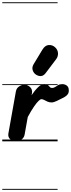

<svg xmlns="http://www.w3.org/2000/svg" viewBox="-25 -1250 628 1698"><path d="M115.5 0Q88 0 66 -18.2Q44 -36.5 49 -68.5L115.5 -441.5Q121 -470.5 144.2 -485.5Q167.5 -500.5 191 -500.5Q219 -500.5 241.2 -479.8Q263.5 -459 257.5 -424.5L254 -407.5Q282.5 -450.5 311.8 -478.5Q341 -506.5 365.5 -506.5Q389 -506.5 399 -498Q409 -489.5 415.8 -480.8Q422.5 -472 435.5 -472Q450 -472 464.8 -481.5Q479.5 -491 487 -496Q501.5 -505.5 524.2 -506Q547 -506.5 565.2 -493.5Q583.5 -480.5 583.5 -450Q583.5 -428.5 573.2 -415.2Q563 -402 548.8 -394Q534.5 -386 523 -380Q503.5 -369.5 476.2 -356.8Q449 -344 431.5 -344Q411.5 -344 395.2 -351.2Q379 -358.5 365.8 -365.8Q352.5 -373 340.5 -373Q332.5 -373 316 -357.5Q299.5 -342 275.5 -307.2Q251.5 -272.5 220.5 -215L192.5 -58.5Q187 -30 163.2 -15Q139.5 0 115.5 0ZM115.5 0Q88 0 66 -18.2Q44 -36.5 49 -68.5L115.5 -441.5Q121 -470.5 144.2 -485.5Q167.5 -500.5 191 -500.5Q219 -500.5 241.2 -479.8Q263.5 -459 257.5 -424.5L254 -407.5Q282.5 -450.5 311.8 -478.5Q341 -506.5 365.5 -506.5Q389 -506.5 399 -498Q409 -489.5 415.8 -480.8Q422.5 -472 435.5 -472Q450 -472 464.8 -481.5Q479.5 -491 487 -496Q501.5 -505.5 524.2 -506Q547 -506.5 565.2 -493.5Q583.5 -480.5 583.5 -450Q583.5 -428.5 573.2 -415.2Q563 -402 548.8 -394Q534.5 -386 523 -380Q503.5 -369.5 476.2 -356.8Q449 -344 431.5 -344Q411.5 -344 395.2 -351.2Q379 -358.5 365.8 -365.8Q352.5 -373 340.5 -373Q332.5 -373 316 -357.5Q299.5 -342 275.5 -307.2Q251.5 -272.5 220.5 -215L192.5 -58.5Q187 -30 163.2 -15Q139.5 0 115.5 0ZM295.5 -588.5Q272.5 -602.5 264.2 -628.8Q256 -655 272.5 -682.5L349.5 -810Q373.5 -850 406.2 -851.8Q439 -853.5 462 -832Q485.5 -811 487.8 -781Q490 -751 471.5 -726.5L379 -604Q360.5 -579.5 338.8 -577.5Q317 -575.5 295.5 -588.5ZM-5 420.5H484.5V428.5H-5ZM-5 -16H484.5V0H-5ZM-5 -505.5H484.5V-497.5H-5ZM-5 -1230H484.5V-1222H-5Z"/></svg>

Font: Edu VIC WA NT Pre Guide
Style: Regular
Weight: 400
Designer: Tina and Corey Anderson, Eben Sorkin, Mirko Velimirovic
Foundry: Google for Education
Version: Version 1.000